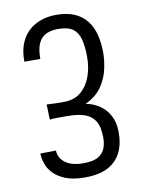

<svg xmlns="http://www.w3.org/2000/svg" viewBox="-81 -754 617 822"><g transform="rotate(-10 227.5 -343.5)"><path d="M222 10Q170 10 137 -3.5Q104 -17 85 -37.5Q66 -58 58.5 -81.5Q51 -105 51 -124L119 -125Q119 -111 125.5 -97.5Q132 -84 145 -73.5Q158 -63 178 -57Q198 -51 225 -51Q270 -51 292 -65Q314 -79 321.5 -101.5Q329 -124 328 -149Q327 -195 311 -219Q295 -243 265.5 -252.5Q236 -262 193 -262Q188 -262 177.5 -262Q167 -262 154.5 -262Q142 -262 131.5 -261.5Q121 -261 116 -260L114 -326Q119 -326 128.5 -325.5Q138 -325 149.5 -324.5Q161 -324 171.5 -324Q182 -324 188 -324Q234 -324 263 -348.5Q292 -373 306 -412Q320 -451 320 -496Q320 -541 312 -572.5Q304 -604 282.5 -620Q261 -636 218 -636Q190 -636 171 -628Q152 -620 141 -605Q130 -590 125.5 -569.5Q121 -549 121 -523H52Q51 -565 63 -597.5Q75 -630 97.5 -652Q120 -674 151.5 -685.5Q183 -697 220 -697Q268 -697 300.5 -682.5Q333 -668 353 -642Q373 -616 382 -580.5Q391 -545 391 -502Q391 -470 382.5 -431Q374 -392 350 -357Q326 -322 279 -300Q311 -294 337.5 -276.5Q364 -259 380.5 -229Q397 -199 397 -157Q398 -108 380 -70Q362 -32 323.5 -11Q285 10 222 10Z"/></g></svg>

Font: Truculenta
Style: Regular
Weight: 400
Designer: Ivan Castro, Eva Sanz & Omnibus-Type Team
Foundry: Omnibus-Type
Version: Version 1.002